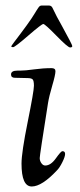

<svg xmlns="http://www.w3.org/2000/svg" viewBox="-20 -666 290 696"><path d="M113 -629 119 -638Q124 -646 131 -646H157Q167 -646 171 -636Q185 -606 204 -573Q242 -504 242 -499Q242 -494 234 -494Q226 -494 184.5 -536.5Q143 -579 137 -579Q131 -579 82.5 -537Q34 -495 27.5 -495Q21 -495 21 -497.5Q21 -500 31 -513Q41 -526 54.5 -544Q68 -562 77 -574.5Q86 -587 93.5 -598Q101 -609 105 -616Q109 -623 113 -629ZM79 -383 34 -384Q20 -384 20 -396Q20 -410 43 -410H53Q71 -410 103.5 -414.5Q136 -419 167 -419Q181 -419 181 -408Q181 -395 169.5 -356Q158 -317 154 -292Q124 -103 124 -93Q124 -83 130 -74.5Q136 -66 144 -66Q164 -66 182.5 -92Q201 -118 206 -118Q216 -118 216 -108Q216 -98 206 -78Q196 -58 187 -49Q132 10 95 10Q58 10 58 -73Q58 -113 80.5 -224.5Q103 -336 103 -355Q103 -374 98 -378.5Q93 -383 79 -383Z"/></svg>

Font: Sorts Mill Goudy
Style: Italic
Weight: 400
Italic angle: -7.40001°
Version: Version 003.101